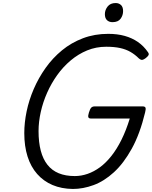

<svg xmlns="http://www.w3.org/2000/svg" viewBox="-20 -1226 1003 1265"><path d="M460 19Q385 18 326 -7Q267 -32 225 -79.5Q183 -127 161.5 -195Q140 -263 140 -349Q140 -418 155.5 -492.5Q171 -567 202.5 -640Q234 -713 280.5 -778.5Q327 -844 388.5 -894.5Q450 -945 526.5 -974Q603 -1003 693 -1003Q753 -1003 801.5 -989.5Q850 -976 888.5 -949.5Q927 -923 955 -882Q963 -871 958.5 -862.5Q954 -854 940 -843Q927 -833 917.5 -831.5Q908 -830 894 -842Q869 -867 839.5 -884Q810 -901 771.5 -909.5Q733 -918 680 -918Q613 -918 554.5 -894Q496 -870 446 -828Q396 -786 357 -731.5Q318 -677 290.5 -615Q263 -553 248.5 -488Q234 -423 234 -362Q234 -289 248.5 -233.5Q263 -178 292.5 -140.5Q322 -103 367 -84.5Q412 -66 473 -66Q515 -66 557 -80.5Q599 -95 638.5 -124Q678 -153 714 -198.5Q750 -244 780.5 -305.5Q811 -367 835 -445H580Q565 -445 562 -454Q559 -463 566 -485Q573 -508 581 -516.5Q589 -525 604 -525H920Q935 -525 938.5 -516.5Q942 -508 936 -485Q902 -344 848.5 -247Q795 -150 730.5 -91Q666 -32 596.5 -6.5Q527 19 460 19ZM721 -1080Q699 -1080 685 -1093Q671 -1106 671 -1133Q671 -1160 689 -1183Q707 -1206 742 -1206Q763 -1206 777 -1193Q791 -1180 791 -1153Q791 -1125 774.5 -1102.5Q758 -1080 721 -1080Z"/></svg>

Font: Playwrite AU SA
Style: Regular
Weight: 400
Designer: Veronika Burian, José Scaglione
Foundry: TypeTogether
Version: Version 1.002